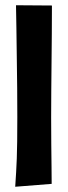

<svg xmlns="http://www.w3.org/2000/svg" viewBox="-20 -712 260 732"><path d="M38 0Q40 -31 41.5 -55.5Q43 -80 44 -107.5Q45 -135 45.5 -172.5Q46 -210 46 -266Q46 -317 45.5 -376.5Q45 -436 44 -495.5Q43 -555 42.5 -606Q42 -657 41 -692L178 -691Q178 -637 177.5 -582Q177 -527 176.5 -473Q176 -419 175.5 -366.5Q175 -314 175 -264Q175 -212 175.5 -163Q176 -114 176.5 -74.5Q177 -35 177 -11Z"/></svg>

Font: Truculenta Black
Style: Regular
Weight: 900
Version: Version 1.002